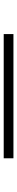

<svg xmlns="http://www.w3.org/2000/svg" viewBox="454 -980 93 1040"><g transform="rotate(90 500.0 -459.5)"><path d="M164.1 -433.6V-486.3H836.9V-433.6Z"/></g></svg>

Font: Gothic A1 Light
Style: Regular
Weight: 300
Version: Version 2.50